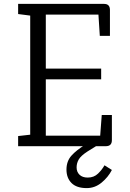

<svg xmlns="http://www.w3.org/2000/svg" viewBox="-20 -750 667 985"><path d="M73 0V-52L135 -59V-670L73 -678V-730H514Q544 -730 544 -699V-566H492L485 -675H215V-398H499V-343H215V-54H494L502 -160H554V-31Q554 0 523 0ZM425 215Q373 215 347 189Q321 163 321 120Q321 77 346.5 48.5Q372 20 418 -8L454 -30H521L429 27Q395 49 384 68Q373 87 373 109Q373 132 388 146.5Q403 161 430 161Q462 161 483 140.5Q504 120 516 98L554 122Q535 159 501 187Q467 215 425 215Z"/></svg>

Font: Fauna One
Style: Regular
Weight: 400
Designer: Eduardo Rodriguez Tunni
Foundry: Eduardo Rodriguez Tunni
Version: Version 2.001; ttfautohint (v1.8.4.7-5d5b);gftools[0.9.23]